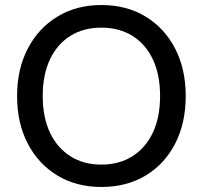

<svg xmlns="http://www.w3.org/2000/svg" viewBox="-20 -732 806 764"><path d="M383 12Q284 12 208.5 -33.5Q133 -79 90.5 -160.5Q48 -242 48 -350Q48 -457 90.5 -538.5Q133 -620 208.5 -666Q284 -712 383 -712Q484 -712 559.5 -666Q635 -620 677 -538.5Q719 -457 719 -350Q719 -242 677 -160.5Q635 -79 559.5 -33.5Q484 12 383 12ZM383 -77Q454 -77 506.5 -110Q559 -143 588 -204Q617 -265 617 -350Q617 -435 588 -496Q559 -557 506.5 -589.5Q454 -622 383 -622Q313 -622 260.5 -589.5Q208 -557 179 -496Q150 -435 150 -350Q150 -265 179 -204Q208 -143 260.5 -110Q313 -77 383 -77Z"/></svg>

Font: DM Sans 12pt Medium
Style: Regular
Weight: 500
Version: Version 4.004;gftools[0.9.30]